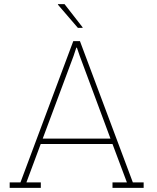

<svg xmlns="http://www.w3.org/2000/svg" viewBox="-20 -910 759 930"><path d="M26.9 0V-26.4H79.1L335 -710.9H367.2L623.5 -26.4H675.8V0H524.9V-26.4H594.7L524.9 -212.4H177.2L107.9 -26.4H177.7V0ZM187 -238.8H515.1L366.2 -639.2L352.5 -679.2H349.6L336.4 -639.2ZM380.4 -777.3 379.4 -774.9H357.4L260.3 -887.7L261.2 -890.1H292.5Z"/></svg>

Font: Roboto Slab LO Thin
Style: Regular
Weight: 250
Designer: Google
Version: Version 2.00;September 28, 2018;FontCreator 11.5.0.2427 64-b